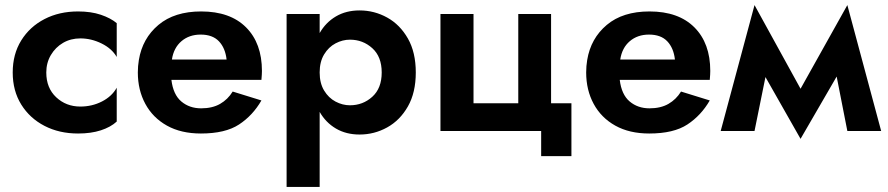

<svg xmlns="http://www.w3.org/2000/svg" viewBox="-20 -515 3490 755"><path d="M162 -230Q162 -169 201 -132.5Q240 -96 296 -96Q342 -96 381 -116Q420 -136 439 -170V-37Q415 -15 376.5 -2.5Q338 10 287 10Q213 10 155 -20Q97 -50 63.5 -104Q30 -158 30 -230Q30 -302 63.5 -356Q97 -410 155 -440Q213 -470 287 -470Q338 -470 376.5 -457Q415 -444 439 -424V-291Q420 -324 379.5 -344Q339 -364 296 -364Q258 -364 228 -346.5Q198 -329 180 -298.5Q162 -268 162 -230Z M1008 -120Q974 -61 920 -25.5Q866 10 770 10Q692 10 636.5 -21Q581 -52 551.5 -106.5Q522 -161 522 -230Q522 -243 523 -255Q524 -267 526 -279Q540 -364 603 -417Q666 -470 771 -470Q885 -470 947.5 -407.5Q1010 -345 1010 -236Q1010 -230 1009.5 -221Q1009 -212 1008 -201H654Q661 -143 693 -116Q725 -89 771 -89Q815 -89 845.5 -106.5Q876 -124 895 -155ZM769 -379Q724 -379 693.5 -353Q663 -327 656 -281H871Q866 -326 841 -352.5Q816 -379 769 -379Z M1237 220H1107V-460H1237V-385Q1261 -427 1301 -450.5Q1341 -474 1394 -474Q1452 -474 1502.5 -446Q1553 -418 1584 -363.5Q1615 -309 1615 -230Q1615 -151 1584 -96.5Q1553 -42 1502.5 -14Q1452 14 1394 14Q1341 14 1301 -9.5Q1261 -33 1237 -75ZM1481 -230Q1481 -292 1444 -325.5Q1407 -359 1356 -359Q1327 -359 1299.5 -344.5Q1272 -330 1254.5 -301Q1237 -272 1237 -230Q1237 -188 1254.5 -159Q1272 -130 1299.5 -115.5Q1327 -101 1356 -101Q1407 -101 1444 -134.5Q1481 -168 1481 -230Z M2147 -109H2227V99H2108V0H1712V-460H1842V-109H2018V-460H2147Z M2771 -120Q2737 -61 2683 -25.5Q2629 10 2533 10Q2455 10 2399.5 -21Q2344 -52 2314.5 -106.5Q2285 -161 2285 -230Q2285 -243 2286 -255Q2287 -267 2289 -279Q2303 -364 2366 -417Q2429 -470 2534 -470Q2648 -470 2710.5 -407.5Q2773 -345 2773 -236Q2773 -230 2772.5 -221Q2772 -212 2771 -201H2417Q2424 -143 2456 -116Q2488 -89 2534 -89Q2578 -89 2608.5 -106.5Q2639 -124 2658 -155ZM2532 -379Q2487 -379 2456.5 -353Q2426 -327 2419 -281H2634Q2629 -326 2604 -352.5Q2579 -379 2532 -379Z M2814 0 2947 -495 3128 -166 3312 -495 3445 0H3312L3270 -214L3128 31L2990 -212L2947 0Z"/></svg>

Font: Von Semi
Style: Regular
Weight: 600
Version: Version 4.000; ttfautohint (v1.8.4.7-5d5b)